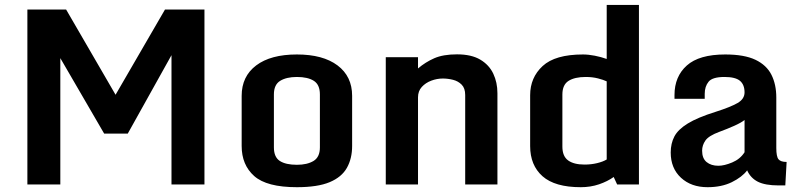

<svg xmlns="http://www.w3.org/2000/svg" viewBox="-20 -760 3302 791"><path d="M92.8 0V-720.7H252.4L456.1 -369.6L659.7 -720.7H822.3V0H686.5V-532.7L506.3 -209.5H409.2L228.5 -520.5V0Z M1203.1 11.2Q1079.1 11.2 1027.3 -34.7Q975.6 -80.6 975.6 -158.7V-365.2Q975.6 -445.3 1035.4 -490.5Q1095.2 -535.6 1203.1 -535.6Q1310.5 -535.6 1370.6 -490.5Q1430.7 -445.3 1430.7 -365.2V-158.7Q1430.7 -106.9 1409.2 -68.6Q1387.7 -30.3 1338.1 -9.5Q1288.6 11.2 1203.1 11.2ZM1203.1 -81.1Q1245.6 -81.1 1271.7 -96.9Q1297.9 -112.8 1297.9 -152.8V-371.1Q1297.9 -411.1 1272.9 -427Q1248 -442.9 1203.1 -442.9Q1160.2 -442.9 1134.3 -427Q1108.4 -411.1 1108.4 -371.1V-152.8Q1108.4 -112.8 1132.8 -96.9Q1157.2 -81.1 1203.1 -81.1Z M1569.3 -524.4H1702.1V-478Q1732.4 -503.9 1769 -520Q1805.7 -536.1 1862.8 -536.1Q1921.9 -536.1 1958.5 -514.4Q1995.1 -492.7 2012.2 -456.5Q2029.3 -420.4 2029.3 -376V0H1896.5V-368.7Q1896.5 -396.5 1882.1 -411.1Q1867.7 -425.8 1846.4 -431.2Q1825.2 -436.5 1804.2 -436.5Q1780.3 -436.5 1756.8 -427.7Q1733.4 -418.9 1717.8 -401.9Q1702.1 -384.8 1702.1 -358.9V0H1569.3Z M2164.1 -158.2V-367.7Q2164.1 -440.4 2215.6 -488Q2267.1 -535.6 2381.8 -535.6Q2404.3 -535.6 2430.4 -530.5Q2456.5 -525.4 2479.5 -517.1V-739.7H2612.3V0H2522.5L2508.3 -30.8Q2482.9 -12.7 2448 -0.7Q2413.1 11.2 2372.6 11.2Q2266.1 11.2 2215.1 -33.9Q2164.1 -79.1 2164.1 -158.2ZM2479.5 -103V-424.8Q2466.3 -431.2 2443.6 -437Q2420.9 -442.9 2393.1 -442.9Q2347.7 -442.9 2322.3 -426.8Q2296.9 -410.6 2296.9 -370.6V-156.2Q2296.9 -116.2 2320.6 -99.1Q2344.2 -82 2388.2 -82Q2415.5 -82 2439.9 -87.9Q2464.4 -93.8 2479.5 -103Z M2895 11.2Q2827.6 11.2 2785.4 -27.8Q2743.2 -66.9 2743.2 -131.8Q2743.2 -168.9 2758.3 -197.8Q2773.4 -226.6 2813.5 -251.2Q2853.5 -275.9 2928.2 -299.3Q2989.3 -318.8 3018.3 -335.4Q3047.4 -352.1 3047.4 -379.4Q3047.4 -411.1 3028.6 -427Q3009.8 -442.9 2964.8 -442.9Q2915 -442.9 2899.2 -423.3Q2883.3 -403.8 2883.3 -373.5V-353H2758.8V-368.7Q2758.8 -444.8 2809.6 -490.2Q2860.4 -535.6 2967.8 -535.6Q3046.4 -535.6 3092.3 -513.7Q3138.2 -491.7 3158.2 -451.9Q3178.2 -412.1 3178.2 -357.9V-150.4Q3178.2 -114.7 3187.3 -103.8Q3196.3 -92.8 3220.7 -92.8L3215.3 3.9H3187.5Q3132.8 3.9 3102.5 -11.2Q3072.3 -26.4 3058.1 -58.1Q3037.1 -30.3 2994.9 -9.5Q2952.6 11.2 2895 11.2ZM2939.5 -77.1Q2963.9 -77.1 2996.6 -90.8Q3029.3 -104.5 3047.4 -132.8V-265.6Q3034.2 -254.9 3005.4 -241.9Q2976.6 -229 2943.4 -216.8Q2899.9 -200.7 2886.2 -181.2Q2872.6 -161.6 2872.6 -139.2Q2872.6 -107.4 2891.1 -92.3Q2909.7 -77.1 2939.5 -77.1Z"/></svg>

Font: Monda
Style: Bold
Weight: 700
Designer: Vernon Adams
Foundry: Vernon Adams
Version: Version 2.100; ttfautohint (v1.8.3)